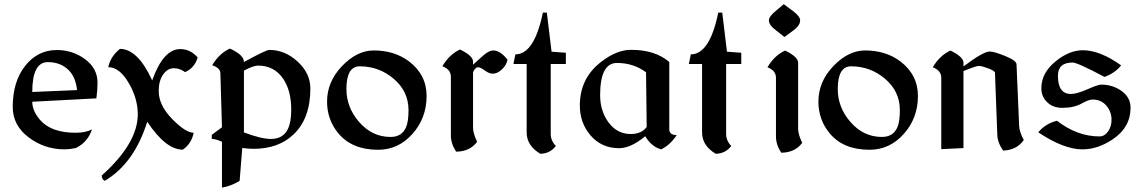

<svg xmlns="http://www.w3.org/2000/svg" viewBox="-20 -688 5303 892"><path d="M280.8 5.9Q186.5 5.9 112.8 -50Q39.1 -106 39.1 -190.9Q39.1 -308.6 96.9 -382.1Q154.8 -455.6 244.1 -455.6Q317.9 -455.6 375.5 -412.8Q433.1 -370.1 433.1 -303.7Q433.1 -269.5 427.7 -231L129.9 -215.3Q129.9 -172.9 166.5 -130.4Q218.3 -71.3 331.1 -71.3Q379.4 -71.3 407.2 -87.4Q388.7 -27.8 332 0Q301.3 5.9 280.8 5.9ZM337.9 -269.5Q332 -328.1 300.3 -360.8Q262.7 -399.4 202.1 -399.4Q129.9 -399.4 129.9 -260.7Z M466.3 152.3Q452.6 144.5 452.6 127.4Q620.1 -22.5 620.1 -157.2Q620.1 -231 577.4 -303.5Q534.7 -376 482.9 -376Q493.7 -426.3 537.1 -460.9Q620.1 -460.9 687 -314.5Q738.8 -460 817.4 -460Q864.3 -460 898.4 -420.9Q883.8 -372.1 839.8 -353Q814.9 -371.1 787.6 -371.1Q758.3 -371.1 737.8 -341.6Q717.3 -312 717.3 -265.6Q717.3 -199.2 779.8 -135.3Q842.3 -71.3 879.9 -71.3Q869.1 -19.5 829.1 7.3Q750 7.3 664.1 -122.6Q603.5 71.3 466.3 152.3Z M1238.8 -42.5Q1294.4 -42.5 1316.9 -87.4Q1333 -119.6 1333 -177.7Q1333 -267.6 1295.4 -322.3Q1253.9 -383.3 1178.7 -383.3Q1157.2 -383.3 1113.3 -359.9V-72.8Q1193.4 -42.5 1238.8 -42.5ZM1113.3 -399.9Q1215.8 -456.1 1231 -456.1Q1304.2 -456.1 1363 -401.6Q1421.9 -347.2 1421.9 -276.9Q1421.9 -137.7 1343.8 -63.5Q1273.4 3.4 1158.7 3.4Q1136.2 3.4 1105.5 -0.5L1093.3 152.3Q1051.8 177.2 1011.2 183.6V-29.3Q983.4 -42.5 963.9 -42.5V-61.5L1011.2 -96.7L1003.9 -347.2Q1003.4 -372.6 965.8 -384.8Q998.5 -439.9 1047.9 -462.4Q1113.3 -433.1 1113.3 -399.9Z M1736.8 7.8Q1614.7 7.8 1551.3 -69.3Q1499.5 -132.3 1499.5 -215.8Q1499.5 -308.6 1569.1 -381.1Q1638.7 -453.6 1716.3 -453.6Q1812 -453.6 1878.9 -403.8Q1961.9 -341.3 1961.9 -242.2Q1961.9 -139.6 1896.2 -65.9Q1830.6 7.8 1736.8 7.8ZM1794.4 -51.8Q1846.7 -51.8 1866.2 -96.2Q1877.9 -122.6 1877.9 -176.3Q1877.9 -263.2 1809.6 -321.5Q1741.2 -379.9 1651.4 -379.9Q1589.4 -379.9 1589.4 -274.4Q1589.4 -190.4 1646.5 -123.5Q1707.5 -51.8 1794.4 -51.8Z M2177.7 -353V-94.7Q2177.7 -68.4 2196.8 -29.3Q2163.1 16.1 2099.1 16.6Q2074.7 -21 2074.7 -58.1V-331.5Q2074.7 -365.2 2035.2 -380.4Q2067.9 -435.5 2117.2 -458Q2177.7 -428.7 2177.7 -401.9V-387.7L2224.1 -429.2Q2251 -453.6 2272 -453.6Q2304.2 -453.6 2337.9 -410.6Q2333 -385.3 2311.8 -365.5Q2290.5 -345.7 2269.5 -345.7Q2252 -345.7 2232.2 -360.6Q2212.4 -375.5 2200.7 -375.5Q2188.5 -375.5 2177.7 -353Z M2426.8 -390.6H2365.2L2374.5 -435.5Q2462.4 -435.5 2502 -629.4H2520.5L2542.5 -447.8L2608.9 -442.9V-390.6H2538.6V-65.4Q2538.6 -34.2 2562.5 -9.8Q2534.7 25.9 2490.2 26.4Q2426.8 -11.2 2426.8 -72.8Z M3051.8 5.9Q3007.3 -5.9 2977.5 -55.2Q2911.1 0.5 2856 0.5Q2773.9 0.5 2722.2 -60.5Q2673.8 -118.2 2673.8 -197.8Q2673.8 -324.2 2772 -399.9Q2844.2 -456.5 2911.6 -456.5Q3024.4 -456.5 3089.4 -399.9V-87.4Q3089.4 -60.5 3124 -60.5Q3093.8 -14.6 3051.8 5.9ZM2910.2 -65.4Q2960.4 -65.4 2984.4 -98.1L2981.4 -352.1Q2923.3 -395.5 2846.2 -395.5Q2768.1 -395.5 2768.1 -245.6Q2768.1 -175.3 2804.7 -122.6Q2845.2 -65.4 2910.2 -65.4Z M3241.7 -390.6H3180.2L3189.5 -435.5Q3277.3 -435.5 3316.9 -629.4H3335.4L3357.4 -447.8L3423.8 -442.9V-390.6H3353.5V-65.4Q3353.5 -34.2 3377.4 -9.8Q3349.6 25.9 3305.2 26.4Q3241.7 -11.2 3241.7 -72.8Z M3624.5 -516.1 3585.9 -546.4Q3552.2 -570.8 3552.2 -593.3Q3552.2 -611.3 3584 -637.2L3621.1 -668.5L3663.6 -637.2Q3697.3 -611.8 3697.3 -593.3Q3697.3 -569.8 3665.5 -546.4ZM3585 -326.7Q3585 -360.4 3545.4 -375.5Q3578.1 -430.7 3627.4 -453.1Q3688 -423.8 3688 -397V-89.8Q3688 -63.5 3707 -24.4Q3673.3 21 3609.4 21.5Q3585 -16.1 3585 -53.2Z M4019.5 7.8Q3897.5 7.8 3834 -69.3Q3782.2 -132.3 3782.2 -215.8Q3782.2 -308.6 3851.8 -381.1Q3921.4 -453.6 3999 -453.6Q4094.7 -453.6 4161.6 -403.8Q4244.6 -341.3 4244.6 -242.2Q4244.6 -139.6 4179 -65.9Q4113.3 7.8 4019.5 7.8ZM4077.1 -51.8Q4129.4 -51.8 4148.9 -96.2Q4160.6 -122.6 4160.6 -176.3Q4160.6 -263.2 4092.3 -321.5Q4023.9 -379.9 3934.1 -379.9Q3872.1 -379.9 3872.1 -274.4Q3872.1 -190.4 3929.2 -123.5Q3990.2 -51.8 4077.1 -51.8Z M4456.1 -357.9V0L4353 4.9V-326.7Q4353 -360.4 4313.5 -375.5Q4346.2 -430.7 4395.5 -453.1Q4456.1 -423.8 4456.1 -397V-379.4Q4548.3 -448.7 4578.1 -448.7Q4598.6 -448.7 4650.1 -427.7Q4701.7 -406.7 4702.6 -389.6L4714.8 -102.5Q4715.8 -76.2 4736.3 -37.6Q4704.6 8.8 4640.6 11.7Q4614.7 -24.9 4613.3 -61.5L4602.5 -349.6Q4602.1 -358.9 4571.3 -370.4Q4540.5 -381.8 4527.3 -381.8Q4515.1 -381.8 4456.1 -357.9Z M5008.8 5.9Q4921.9 5.9 4803.7 -73.2Q4836.9 -113.8 4890.6 -127Q4984.4 -54.2 5087.9 -54.2Q5111.3 -54.2 5127.7 -77.1Q5144 -100.1 5144 -131.3Q5144 -168.9 5119.9 -197.3Q5095.7 -225.6 5055.2 -225.6Q5038.1 -225.6 5003.7 -206.3Q4969.2 -187 4914.6 -187Q4872.1 -187 4845 -213.1Q4817.9 -239.3 4817.9 -277.8Q4817.9 -351.1 4887.7 -405.8Q4949.2 -454.6 5010.7 -454.6Q5090.3 -454.6 5188.5 -384.3Q5160.6 -348.6 5111.3 -330.6Q4985.8 -397.5 4962.9 -397.5Q4895 -397.5 4895 -335.9Q4895 -251.5 4955.1 -251.5Q4982.9 -251.5 5032 -273.2Q5081.1 -294.9 5095.7 -294.9Q5147 -294.9 5187.5 -267.6Q5232.4 -236.8 5232.4 -188Q5232.4 -95.7 5147.9 -39.6Q5079.1 5.9 5008.8 5.9Z"/></svg>

Font: Balgruf
Style: Regular
Weight: 500
Designer: Paul James MIller
Foundry: High-Logic / Made with FontCreator
Version: Version 1.201;March 28, 2021;FontCreator 13.0.0.2683 64-bit